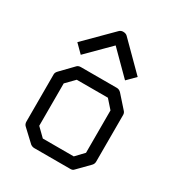

<svg xmlns="http://www.w3.org/2000/svg" viewBox="-159 -818 810 871"><g transform="rotate(30 246.0 -382.5)"><path d="M98 -546 77 -567 214 -704Q222 -712 234 -712Q248 -712 256 -704L393 -567L372 -546L351 -525L235 -641L119 -525ZM117 -374V-152L160 -110H322L362 -152V-374L323 -418H160ZM67 -407 128 -470Q135 -477 148 -477H336Q348 -477 358 -467L414 -404Q422 -396 422 -385V-140Q422 -128 413 -119L355 -60Q349 -53 337.5 -53H334H148Q137.5 -53 128 -60L66 -118Q57 -126 57 -140V-387Q57 -397 67 -407Z"/></g></svg>

Font: IBM 3270 Semi-Condensed
Style: Condensed
Weight: 400
Monospace: yes
Version: Version 2.3.1